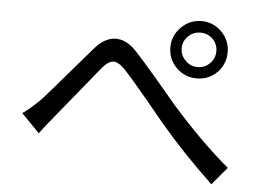

<svg xmlns="http://www.w3.org/2000/svg" viewBox="-50 -772 1099 811"><g transform="rotate(5 500.0 -366.5)"><path d="M721 -535Q742 -513 773 -513Q803 -513 825 -535Q846 -556 846 -586Q846 -617 825 -638Q803 -659 773 -659Q742 -659 721 -638Q699 -617 699 -586Q699 -556 721 -535ZM687 -672Q723 -708 773 -708Q823 -708 859 -672Q894 -636 894 -586Q894 -536 859 -500Q823 -465 773 -465Q723 -465 687 -500Q651 -536 651 -586Q651 -636 687 -672ZM52 -255Q78 -271 126 -318Q136 -327 329 -552Q369 -599 414 -602Q463 -605 508 -556Q538 -524 598 -454L690 -345Q817 -201 937 -100L874 -25Q744 -148 644 -267Q507 -434 467 -476Q438 -506 416 -505Q395 -504 369 -473L188 -251Q152 -208 129 -176Z"/></g></svg>

Font: Source Han Sans K Regular
Style: Regular
Weight: 400
Designer: Ryoko NISHIZUKA  (kana & ideographs); Paul D. Hunt (Latin, Greek & Cyrillic); Wenlong ZHANG  (bopomofo); Sandoll Communi
Foundry: Adobe Systems Incorporated
Version: Version 1.00 July 18, 2014, initial release